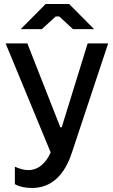

<svg xmlns="http://www.w3.org/2000/svg" viewBox="-20 -736 562 955"><path d="M448 -591 324 -716H207L83 -591H188L257 -654H275L343 -591ZM139 199C241 199 303 128 337 25L518 -520H416L287 -103H280L116 -520H8L232 22C208 78 168 110 122 110C100 110 77 104 54 93V180C80 195 115 199 139 199Z"/></svg>

Font: Fixel Text Medium
Style: Regular
Weight: 500
Width: 4
Designer: AlfaBravo + MacPaw
Foundry: Kyrylo Tkachov, Marchela Mozhyna, Serhii Makarenko, Maria Weinstein, Zakhar Kryvoshyya
Version: Version 1.211